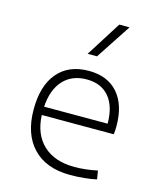

<svg xmlns="http://www.w3.org/2000/svg" viewBox="-119 -882 823 978"><g transform="rotate(15 293.0 -392.5)"><path d="M343.3 9.8Q216.8 9.8 147.5 -62.5Q78.1 -134.8 78.1 -265.6Q78.1 -390.6 136.2 -459Q194.3 -527.3 300.3 -527.3Q398.9 -527.3 453.4 -465.3Q507.8 -403.3 507.8 -291Q507.8 -263.7 504.9 -248H125.5Q129.9 -147 189.7 -91.1Q249.5 -35.2 355 -35.2Q382.3 -35.2 414.6 -38.8Q446.8 -42.5 475.1 -48.8L482.4 -3.9Q454.6 2.4 417.7 6.1Q380.9 9.8 343.3 9.8ZM301.3 -482.4Q223.1 -482.4 177.5 -432.6Q131.8 -382.8 126 -292H460.9Q460.9 -382.8 419.2 -432.6Q377.4 -482.4 301.3 -482.4ZM270.5 -609.4 387.7 -794.9H441.9L319.8 -609.4Z"/></g></svg>

Font: Caskaydia Cove ExtraLight
Style: Regular
Weight: 200
Monospace: yes
Designer: Aaron Bell
Foundry: Saja Typeworks
Version: Version 4.300; ttfautohint (v1.8.3)